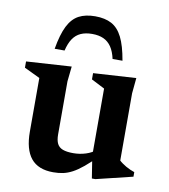

<svg xmlns="http://www.w3.org/2000/svg" viewBox="-79 -752 731 831"><g transform="rotate(10 286.0 -336.0)"><path d="M203 -153Q203 -127.5 210.5 -112.5Q218 -97.5 235.2 -91Q252.5 -84.5 281 -84.5Q310 -84.5 336.5 -93Q363 -101.5 378.5 -116L396.5 -91.5Q364.5 -59.5 339.8 -39Q315 -18.5 294.2 -7.5Q273.5 3.5 253.5 7.8Q233.5 12 210 12Q144 12 112.2 -27Q80.5 -66 80.5 -144V-379.5L11.5 -412.5V-440L210 -452.5L203 -386.5ZM380 9.5 364.5 -88.5V-383L306 -413V-440.5L494 -452L487.5 -384V-88.5Q492.5 -83.5 500.5 -77.8Q508.5 -72 518 -66.5Q527.5 -61 537.2 -56.8Q547 -52.5 556 -49.5V-29.5L395.5 9.5ZM273 -607Q244 -607 223 -597.5Q202 -588 188.5 -567.8Q175 -547.5 167.5 -515.5H124Q135 -580 153.5 -616.8Q172 -653.5 201 -669Q230 -684.5 273 -684.5Q316 -684.5 345 -669Q374 -653.5 392.5 -616.8Q411 -580 422 -515.5H378.5Q371.5 -547.5 357.8 -567.8Q344 -588 323.2 -597.5Q302.5 -607 273 -607Z"/></g></svg>

Font: Newsreader 16pt SemiBold
Style: Regular
Weight: 600
Designer: Hugues Gentile
Foundry: Production Type
Version: Version 1.003